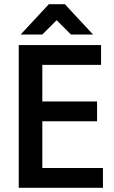

<svg xmlns="http://www.w3.org/2000/svg" viewBox="-20 -908 540 912"><path d="M469 -16H69V-694H460V-600H181V-426H441V-332H181V-110H469ZM288 -888 422 -744H317L249 -812L181 -744H78L212 -888Z"/></svg>

Font: D2Coding
Style: Bold
Weight: 700
Monospace: yes
Designer: Yong-Rak Park; Jeong-Hwan Yoon; Sang-Min Lee;
Foundry: NHN Corporation
Version: Version 1.3.2; Build 20180524